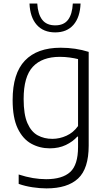

<svg xmlns="http://www.w3.org/2000/svg" viewBox="-20 -814 592 1064"><path d="M237.5 230Q202 230 160.2 223.8Q118.5 217.5 83.5 205V153Q125 166.5 162.8 172.8Q200.5 179 235.5 179Q325.5 179 369 139.2Q412.5 99.5 412.5 0.5V-57H408.5Q383.5 -29 344.8 -10.5Q306 8 256 8Q200 8 153.2 -17.8Q106.5 -43.5 78.2 -102.2Q50 -161 50 -259.5Q50 -407 118 -478.2Q186 -549.5 316 -549.5Q399 -549.5 471.5 -526.5V-7.5Q471.5 120.5 412.8 175.2Q354 230 237.5 230ZM270 -44.5Q310 -44.5 348.2 -61.8Q386.5 -79 412.5 -115.5V-486.5Q393 -491.5 366.5 -495.2Q340 -499 311.5 -499Q213.5 -499 162.2 -444.2Q111 -389.5 111 -265.5Q111 -179.5 132 -131.5Q153 -83.5 189 -64Q225 -44.5 270 -44.5ZM286 -634.5Q220.5 -634.5 183.5 -676.5Q146.5 -718.5 143.5 -794.5H186.5Q190 -735.5 214 -704.5Q238 -673.5 286 -673.5Q334 -673.5 357.2 -704.5Q380.5 -735.5 383.5 -794.5H426.5Q423.5 -718 387 -676.2Q350.5 -634.5 286 -634.5Z"/></svg>

Font: Encode Sans Lt
Style: Regular
Weight: 300
Designer: Multiple Designers
Foundry: Impallari Type
Version: Version 3.002; ttfautohint (v1.8.3) -l 8 -r 50 -G 200 -x 14 